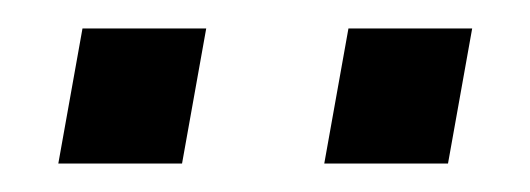

<svg xmlns="http://www.w3.org/2000/svg" viewBox="-20 -743 373 135"><path d="M208 -628 225 -723H312L295 -628ZM21 -628 38 -723H125L108 -628Z"/></svg>

Font: Archivo VF Beta
Style: Italic
Weight: 400
Italic angle: -10°
Designer: Hector Gatti
Foundry: Omnibus-Type
Version: Version 1.002